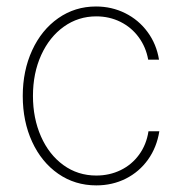

<svg xmlns="http://www.w3.org/2000/svg" viewBox="-20 -558 558 589"><path d="M49.8 -263.7Q49.8 -340.8 78.6 -403.6Q107.4 -466.3 158.7 -502.2Q210 -538.1 274.4 -538.1Q322.8 -538.1 364 -517.6Q405.3 -497.1 432.6 -460Q460 -422.9 467.8 -375H434.6Q427.7 -413.6 405.5 -443.8Q383.3 -474.1 349.4 -491Q315.4 -507.8 275.4 -507.8Q220.2 -507.8 176 -476.3Q131.8 -444.8 106.4 -389.2Q81.1 -333.5 81.1 -263.7Q81.1 -195.3 105.7 -139.4Q130.4 -83.5 174.6 -51.5Q218.8 -19.5 275.4 -19.5Q315.9 -19.5 350.1 -36.1Q384.3 -52.7 406.7 -83.5Q429.2 -114.3 435.5 -155.3H468.8Q460.9 -106 434.1 -68.4Q407.2 -30.8 366 -10Q324.7 10.7 275.4 10.7Q210 10.7 158.7 -24.9Q107.4 -60.5 78.6 -123Q49.8 -185.5 49.8 -263.7Z"/></svg>

Font: Pretendard Std Thin
Style: Regular
Weight: 100
Designer: Base glyphs from Inter by Rasmus Andersson; Hangeul glyphs from Noto Sans CJK(Source Han Sans) by Jang Soo-young and Kan
Foundry: Kil Hyung-jin
Version: Version 1.309